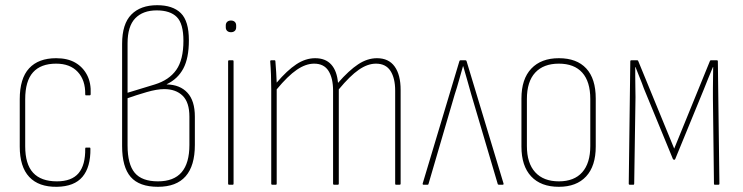

<svg xmlns="http://www.w3.org/2000/svg" viewBox="-20 -711 2860 739"><path d="M199 8Q129 9 92.5 -30Q56 -69 56 -147V-329Q56 -409 92 -448Q128 -487 196 -487Q240 -487 269.5 -470Q299 -453 315 -422.5Q331 -392 329 -349Q329 -344 325 -344H311Q308 -344 308 -348Q309 -402 279.5 -434Q250 -466 196 -466Q137 -466 107 -432.5Q77 -399 77 -329V-148Q77 -79 107.5 -46Q138 -13 199 -13Q256 -13 282.5 -44.5Q309 -76 308 -139Q308 -143 311 -143H325Q328 -143 328 -139Q329 -68 297.5 -30.5Q266 7 199 8Z M588 8Q516 8 483 -30Q450 -68 450 -149V-542Q450 -619 485.5 -655Q521 -691 585 -691Q645 -691 676 -660.5Q707 -630 707 -556Q707 -487 685.5 -447Q664 -407 622 -387V-386Q673 -385 701.5 -354Q730 -323 730 -262V-153Q730 -73 694.5 -32.5Q659 8 588 8ZM588 -13Q649 -13 679 -48Q709 -83 709 -153V-262Q709 -317 683 -342.5Q657 -368 612 -368Q584 -368 544.5 -356.5Q505 -345 471 -333V-151Q471 -79 498.5 -46Q526 -13 588 -13ZM471 -354 576 -386Q631 -403 658.5 -442Q686 -481 686 -554Q686 -620 660.5 -645.5Q635 -671 583 -671Q530 -671 500.5 -640.5Q471 -610 471 -544Z M862 0Q858 0 858 -4V-475Q858 -479 862 -479H876Q879 -479 879 -475V-4Q879 0 876 0ZM869 -587Q860 -587 854.5 -592Q849 -597 849 -606V-613Q849 -622 854.5 -627Q860 -632 869 -632Q878 -632 883.5 -627Q889 -622 889 -613V-606Q889 -597 883.5 -592Q878 -587 869 -587Z M1028 0Q1024 0 1024 -4V-368Q1024 -396 1023 -423.5Q1022 -451 1020 -475Q1020 -479 1024 -479H1037Q1040 -479 1040 -475Q1042 -455 1043 -433.5Q1044 -412 1045 -393Q1085 -440 1120.5 -463.5Q1156 -487 1193 -487Q1233 -487 1255 -462.5Q1277 -438 1281 -392Q1323 -440 1358.5 -463.5Q1394 -487 1431 -487Q1476 -487 1499 -455Q1522 -423 1522 -365V-4Q1522 0 1518 0H1504Q1501 0 1501 -4V-362Q1501 -410 1483 -438Q1465 -466 1427 -466Q1395 -466 1361 -442.5Q1327 -419 1284 -367V-4Q1284 0 1280 0H1266Q1262 0 1262 -4V-362Q1262 -410 1244.5 -438Q1227 -466 1189 -466Q1157 -466 1122.5 -442.5Q1088 -419 1045 -367V-4Q1045 0 1042 0Z M1610 0Q1606 0 1607 -5L1748 -475Q1749 -479 1753 -479H1771Q1775 -479 1776 -475L1918 -5Q1919 0 1915 0H1901Q1897 0 1896 -2L1794 -347Q1786 -374 1778.5 -402Q1771 -430 1763 -456H1762Q1754 -429 1746.5 -401.5Q1739 -374 1730 -347L1629 -2Q1628 0 1626 0Z M2131 8Q2062 8 2024.5 -32Q1987 -72 1987 -147V-332Q1987 -407 2025 -447Q2063 -487 2131 -487Q2200 -487 2236.5 -447.5Q2273 -408 2273 -332V-147Q2273 -72 2236 -32Q2199 8 2131 8ZM2131 -13Q2190 -13 2221 -48Q2252 -83 2252 -149V-330Q2252 -397 2221 -431.5Q2190 -466 2131 -466Q2072 -466 2040 -431.5Q2008 -397 2008 -330V-149Q2008 -83 2040 -48Q2072 -13 2131 -13Z M2404 0Q2400 0 2400 -4L2406 -475Q2406 -479 2410 -479H2433Q2436 -479 2437 -475L2575 -139L2712 -475Q2713 -479 2716 -479H2739Q2743 -479 2743 -475L2749 -4Q2749 0 2745 0H2731Q2728 0 2728 -4L2724 -332Q2724 -347 2724 -369.5Q2724 -392 2724.5 -415Q2725 -438 2725 -453H2724Q2715 -431 2706 -409.5Q2697 -388 2689 -367L2579 -99Q2578 -96 2575 -96Q2572 -96 2570 -99L2458 -371Q2451 -391 2442.5 -411.5Q2434 -432 2426 -453H2425Q2425 -439 2425 -416.5Q2425 -394 2425.5 -372.5Q2426 -351 2426 -337L2421 -4Q2421 0 2418 0Z"/></svg>

Font: Sofia Sans Condensed Thin
Style: Regular
Weight: 250
Version: Version 4.100